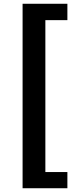

<svg xmlns="http://www.w3.org/2000/svg" viewBox="-20 -827 429 1020"><path d="M100 173V-807H338V-720H221V87H338V173Z"/></svg>

Font: Noto Sans KR Thin ExtraBold
Style: Regular
Weight: 800
Version: Version 2.004-H2;hotconv 1.0.118;makeotfexe 2.5.65603